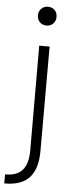

<svg xmlns="http://www.w3.org/2000/svg" viewBox="-89 -736 373 976"><g transform="rotate(5 97.5 -248.0)"><path d="M116 -609C143 -609 163 -629 163 -657C163 -685 144 -705 116 -705C88 -705 68 -685 68 -657C68 -629 88 -609 116 -609ZM-28 209C87 210 141 152 141 27V-504H88L89 30C89 121 52 164 -28 163Z"/></g></svg>

Font: Arthouse Owned Light
Style: Regular
Weight: 300
Designer: Jeremy Tribby
Foundry: Tribby Type
Version: Version 1.000;PS 001.000;hotconv 1.0.88;makeotf.lib2.5.64775